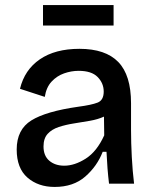

<svg xmlns="http://www.w3.org/2000/svg" viewBox="-20 -726 608 759"><path d="M196 13Q131 13 88.5 -24Q46 -61 46 -135Q46 -214 104 -250Q162 -286 289 -304Q342 -311 366 -320.5Q390 -330 390 -364Q390 -397 366 -421.5Q342 -446 291 -446Q262 -446 233.5 -436Q205 -426 184 -403.5Q163 -381 157 -343L59 -375Q77 -450 137.5 -491.5Q198 -533 294 -533Q397 -533 447.5 -481Q498 -429 498 -318V-212Q498 -162 501 -105.5Q504 -49 510 0H411Q404 -58 401 -126H386Q364 -69 317 -28Q270 13 196 13ZM234 -71Q275 -71 319 -99Q363 -127 392 -191L391 -265Q367 -254 335.5 -248.5Q304 -243 272 -238Q240 -233 212.5 -224Q185 -215 168.5 -197Q152 -179 152 -147Q152 -110 175 -90.5Q198 -71 234 -71ZM150 -625V-706H429V-625Z"/></svg>

Font: Bricolage Grotesque 12pt Medium
Style: Regular
Weight: 500
Designer: Mathieu Triay
Foundry: Atelier Triay
Version: Version 1.001; ttfautohint (v1.8.4.7-5d5b);gftools[0.9.33.de